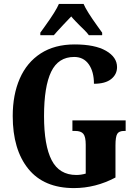

<svg xmlns="http://www.w3.org/2000/svg" viewBox="-20 -951 695 981"><path d="M45 -358Q45 -467 81 -549.5Q117 -632 188 -678Q259 -724 361 -724Q465 -724 521.5 -691.5Q578 -659 578 -608Q578 -571 548 -547Q518 -523 460 -523Q460 -585 433.5 -622.5Q407 -660 359 -660Q278 -660 241.5 -584.5Q205 -509 205 -358Q205 -208 244 -132.5Q283 -57 370 -57Q394 -57 418 -64V-212Q418 -252 406 -267Q394 -282 364 -282H350V-336H622V-282H614Q588 -282 579 -267Q570 -252 570 -208V-44Q468 10 358 10Q204 10 124.5 -88.5Q45 -187 45 -358ZM186 -784 209 -816Q266 -895 281 -931H407Q422 -895 479 -816L502 -784V-771H434Q426 -783 409.5 -799Q393 -815 388 -820Q380 -828 365.5 -843Q351 -858 344 -867L305 -826Q263 -781 255 -771H186Z"/></svg>

Font: Noto Serif CondExtraBold
Style: Regular
Weight: 800
Width: 3
Designer: Monotype Design Team
Foundry: Monotype Imaging Inc.
Version: Version 1.001